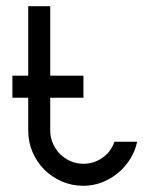

<svg xmlns="http://www.w3.org/2000/svg" viewBox="-20 -599 482 619"><path d="M249 0Q212 0 179.5 -14Q147 -28 123 -52Q99 -76 85 -108.5Q71 -141 71 -178V-284H20V-355H71V-579H142V-355H249V-284H142V-178Q142 -156 150.5 -136.5Q159 -117 173.5 -102.5Q188 -88 207.5 -79.5Q227 -71 249 -71Q283 -71 310.5 -90.5Q338 -110 349 -142H422Q416 -112 399.5 -86Q383 -60 360 -41Q337 -22 308.5 -11Q280 0 249 0Z"/></svg>

Font: Googee
Style: Regular
Weight: 400
Designer: Peter Wiegel
Foundry: CATFonts Peter Wiegel
Version: 1.000